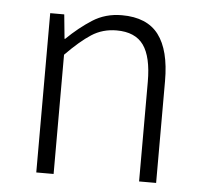

<svg xmlns="http://www.w3.org/2000/svg" viewBox="-44 -593 682 640"><g transform="rotate(5 296.5 -273.5)"><path d="M147 -533 155 -452H157Q198 -492 241 -519.5Q284 -547 339 -547Q423 -547 462 -495.5Q501 -444 501 -341V0H444V-333Q444 -417 416 -456Q388 -495 326 -495Q279 -495 242 -471Q205 -447 158 -399V0H100V-533Z"/></g></svg>

Font: Kinto Sans Light
Style: Regular
Weight: 300
Designer: Authors: Ryoko NISHIZUKA  (kana & ideographs); Paul D. Hunt (Latin, Greek & Cyrillic); Wenlong ZHANG  (bopomofo); Sandol
Foundry: Adobe Systems Incorporated, ookami Inc.
Version: Version 0.001